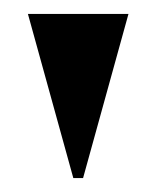

<svg xmlns="http://www.w3.org/2000/svg" viewBox="-20 -728 224 275"><path d="M85 -473 20 -708H164L99 -473Z"/></svg>

Font: Kalnia Thin
Style: Bold
Weight: 700
Version: Version 1.105